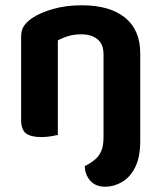

<svg xmlns="http://www.w3.org/2000/svg" viewBox="-20 -512 612 727"><path d="M511 -310V-215H372V-306Q372 -345 349 -363.5Q326 -382 288 -382Q261 -382 239 -375.5Q217 -369 199 -359V-215H60V-373Q60 -398 70.5 -413.5Q81 -429 101 -443Q132 -464 181 -478Q230 -492 290 -492Q395 -492 453 -445.5Q511 -399 511 -310ZM60 -262H199V-1Q190 1 173 4Q156 7 136 7Q97 7 78.5 -7Q60 -21 60 -58ZM301 117Q325 105 341 91Q357 77 364.5 57Q372 37 372 6V-243H511V21Q511 84 491.5 122Q472 160 441.5 177.5Q411 195 379 195Q342 195 322 172.5Q302 150 301 117Z"/></svg>

Font: BalooTamma2Bold
Style: Bold
Weight: 700
Designer: Divya Kowshik, Shuchita Grover and Ek Type
Foundry: Ek Type
Version: Version 1.700